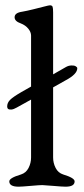

<svg xmlns="http://www.w3.org/2000/svg" viewBox="-20 -701 316 723"><path d="M43 -296Q31 -289 22.5 -288.5Q14 -288 10.5 -291Q7 -294 7 -300Q7 -314 18 -325Q29 -336 60 -354L97 -375V-567Q97 -580 86.5 -593Q76 -606 58 -613Q35 -621 35 -636Q35 -653 64 -657Q81 -660 105.5 -666Q130 -672 147 -676.5Q164 -681 168 -681Q176 -681 178 -675.5Q180 -670 180 -654V-421L229 -449Q238 -454 248.5 -454.5Q259 -455 265 -451.5Q271 -448 271 -444Q271 -422 228 -399L180 -372V-108Q180 -87 189.5 -68.5Q199 -50 218 -44Q261 -31 261 -18Q261 2 227 2Q215 2 180.5 -1Q146 -4 139 -4Q129 -4 95 -1Q61 2 50 2Q15 2 15 -18Q15 -31 59 -44Q78 -50 87.5 -68.5Q97 -87 97 -108V-326Z"/></svg>

Font: EB Garamond 08
Style: Regular
Weight: 400
Version: Version 0.016 ; ttfautohint (v1.5)